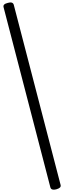

<svg xmlns="http://www.w3.org/2000/svg" viewBox="-20 -1507 535 1604"><path d="M449 75Q429 80 417 76Q405 72 401 59L10 -1446Q6 -1460 15 -1469Q24 -1478 46 -1483Q66 -1489 78.5 -1485Q91 -1481 95 -1467L486 37Q490 51 480.5 60Q471 69 449 75Z"/></svg>

Font: Playwrite FR Trad
Style: Regular
Weight: 400
Designer: Veronika Burian, José Scaglione
Foundry: TypeTogether
Version: Version 1.000